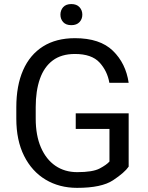

<svg xmlns="http://www.w3.org/2000/svg" viewBox="-20 -907 721 937"><path d="M607.9 -354V-93.8Q587.9 -64.5 531.7 -27.3Q475.6 9.8 356.4 9.8Q269.5 9.8 202.6 -30.3Q135.7 -70.3 97.7 -146Q59.6 -221.7 59.6 -328.1V-383.3Q59.6 -489.3 92.8 -564.7Q126 -640.1 189.9 -680.4Q253.9 -720.7 345.7 -720.7Q467.8 -720.7 531 -659.2Q594.2 -597.7 607.9 -502.9H513.7Q503.9 -560.5 465.6 -602.1Q427.2 -643.6 345.7 -643.6Q279.8 -643.6 237.5 -612.1Q195.3 -580.6 174.8 -522.2Q154.3 -463.9 154.3 -384.3V-328.1Q154.3 -246.1 179.7 -187.5Q205.1 -128.9 250.5 -97.9Q295.9 -66.9 356.9 -66.9Q432.6 -66.9 466.3 -84.7Q500 -102.5 514.2 -118.7V-277.8H349.6V-354ZM274.9 -835.4Q274.9 -856.9 288.3 -872.1Q301.8 -887.2 328.1 -887.2Q354 -887.2 367.9 -872.1Q381.8 -856.9 381.8 -835.4Q381.8 -814 367.9 -799.1Q354 -784.2 328.1 -784.2Q301.8 -784.2 288.3 -799.1Q274.9 -814 274.9 -835.4Z"/></svg>

Font: RobotoDEMO
Style: Regular
Weight: 400
Designer: Christian Robertson
Foundry: Google
Version: Version 2.136